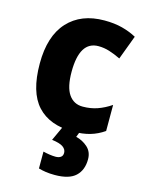

<svg xmlns="http://www.w3.org/2000/svg" viewBox="-120 -633 724 946"><g transform="rotate(15 242.5 -159.5)"><path d="M284 10Q165 10 102.5 -58Q40 -126 40 -272Q40 -412 107.5 -485.5Q175 -559 294 -559Q345 -559 385 -548.5Q425 -538 458 -520L412 -397Q381 -412 353.5 -420.5Q326 -429 298 -429Q202 -429 202 -273Q202 -195 227.5 -158Q253 -121 299 -121Q339 -121 373.5 -133Q408 -145 442 -168V-35Q409 -12 371.5 -1Q334 10 284 10ZM392 123Q392 178 359 209Q326 240 253 240Q228 240 207.5 237Q187 234 170 229V143Q186 147 203 149.5Q220 152 234 152Q250 152 260 145Q270 138 270 123Q270 105 253 93Q236 81 196 76L231 0H319L307 31Q341 39 366.5 62Q392 85 392 123Z"/></g></svg>

Font: Noto Sans Tamil SemiCondensed ExtraBold
Style: Regular
Weight: 800
Width: 4
Designer: Jelle Bosma - Monotype Design Team
Foundry: Monotype Imaging Inc.
Version: Version 2.004; ttfautohint (v1.8.4.7-5d5b)